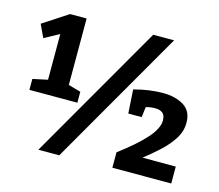

<svg xmlns="http://www.w3.org/2000/svg" viewBox="-102 -845 1126 986"><g transform="rotate(15 460.5 -352.5)"><path d="M310 -334V-276H55V-334L134 -351V-594L55 -551L23 -619L156 -706H244V-353ZM179 9 596 -714H707L290 9ZM570 0V-82Q662 -151 710 -205Q758 -259 758 -301Q758 -329 743.5 -340.5Q729 -352 704 -352Q679 -352 655 -345L648 -290H577L569 -416Q609 -427 648 -432.5Q687 -438 723 -438Q789 -438 833.5 -410.5Q878 -383 878 -321Q878 -275 851.5 -234Q825 -193 785.5 -157Q746 -121 706 -90H883V0Z"/></g></svg>

Font: Bitter
Style: Bold
Weight: 700
Designer: Sol Matas, and Bitter project Authors
Foundry: Sol Matas
Version: Version 2.001